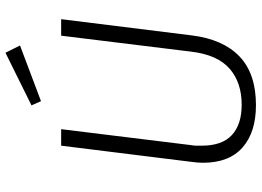

<svg xmlns="http://www.w3.org/2000/svg" viewBox="-144 -780 935 686"><g transform="rotate(-90 323.0 -436.5)"><path d="M205 -685 148 -221Q146 -211 146 -201V-183Q146 -110 184 -75Q222 -40 292 -40Q372 -40 421.5 -83.5Q471 -127 482 -221L539 -685H598L540 -218Q526 -106 464.5 -47.5Q403 11 291 11Q194 11 139.5 -37Q85 -85 85 -178Q85 -197 88 -218L146 -685ZM290 -791 478 -884 504 -832 305 -757Z"/></g></svg>

Font: Glekhifnjqigglhiwekvrgaqftz
Style: Regular
Weight: 300
Italic angle: -8°
Designer: Carrois Corporate & Edenspiekermann
Foundry: Carrois Corporate GbR & Edenspiekermann AG
Version: Version 2.001